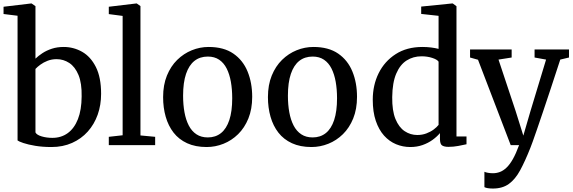

<svg xmlns="http://www.w3.org/2000/svg" viewBox="-24 -839 3312 1110"><path d="M-3.5 -758V-800L156 -819H158.5L181 -803.5V-500Q197.5 -516 221.5 -531.8Q245.5 -547.5 276.2 -557.5Q307 -567.5 344 -567.5Q401.5 -567.5 450.8 -539.5Q500 -511.5 530.2 -451.8Q560.5 -392 560.5 -296.5Q560.5 -232 540.8 -176.2Q521 -120.5 483.5 -78.5Q446 -36.5 392.8 -12.8Q339.5 11 273.5 11Q222 11 180 4Q138 -3 111 -12.2Q84 -21.5 77.5 -27V-748ZM303 -497Q275.5 -497 251.5 -487.8Q227.5 -478.5 209.5 -465.2Q191.5 -452 181 -440.5V-73.5Q188 -59 216.8 -50.5Q245.5 -42 279 -42Q330 -42 367.8 -69.5Q405.5 -97 426.5 -150.2Q447.5 -203.5 448 -281.5Q449.5 -358 429.8 -405.5Q410 -453 376.5 -475Q343 -497 303 -497Z M685 -57V-747L605 -757.5V-800L764 -819H766.5L788 -804V-56L873 -48V0H605V-48Z M919 -277.5Q919 -348 941 -402Q963 -456 1000.5 -492.8Q1038 -529.5 1085 -548.5Q1132 -567.5 1182 -567.5Q1269.5 -567.5 1325 -529.2Q1380.5 -491 1407.2 -425.8Q1434 -360.5 1434 -279Q1434 -208.5 1412 -154.2Q1390 -100 1352.5 -63.2Q1315 -26.5 1268 -7.8Q1221 11 1170.5 11Q1105.5 11 1057.8 -11Q1010 -33 979.5 -72.2Q949 -111.5 934 -164Q919 -216.5 919 -277.5ZM1177.5 -44.5Q1222 -44.5 1253.5 -69.5Q1285 -94.5 1301.8 -145Q1318.5 -195.5 1318.5 -271Q1318.5 -322 1310.8 -366Q1303 -410 1286.5 -442.8Q1270 -475.5 1243 -493.8Q1216 -512 1177.5 -512Q1132 -512 1100.2 -487Q1068.5 -462 1051.5 -411.8Q1034.5 -361.5 1034.5 -285.5Q1034.5 -234 1042.5 -190Q1050.5 -146 1067.5 -113.2Q1084.5 -80.5 1111.8 -62.5Q1139 -44.5 1177.5 -44.5Z M1525 -277.5Q1525 -348 1547 -402Q1569 -456 1606.5 -492.8Q1644 -529.5 1691 -548.5Q1738 -567.5 1788 -567.5Q1875.5 -567.5 1931 -529.2Q1986.5 -491 2013.2 -425.8Q2040 -360.5 2040 -279Q2040 -208.5 2018 -154.2Q1996 -100 1958.5 -63.2Q1921 -26.5 1874 -7.8Q1827 11 1776.5 11Q1711.5 11 1663.8 -11Q1616 -33 1585.5 -72.2Q1555 -111.5 1540 -164Q1525 -216.5 1525 -277.5ZM1783.5 -44.5Q1828 -44.5 1859.5 -69.5Q1891 -94.5 1907.8 -145Q1924.5 -195.5 1924.5 -271Q1924.5 -322 1916.8 -366Q1909 -410 1892.5 -442.8Q1876 -475.5 1849 -493.8Q1822 -512 1783.5 -512Q1738 -512 1706.2 -487Q1674.5 -462 1657.5 -411.8Q1640.5 -361.5 1640.5 -285.5Q1640.5 -234 1648.5 -190Q1656.5 -146 1673.5 -113.2Q1690.5 -80.5 1717.8 -62.5Q1745 -44.5 1783.5 -44.5Z M2348 11Q2305 11 2265.8 -5.2Q2226.5 -21.5 2196.2 -55.2Q2166 -89 2148.5 -140.5Q2131 -192 2131 -262.5Q2131 -347 2165.2 -416Q2199.5 -485 2263.8 -526.2Q2328 -567.5 2418 -567.5Q2444.5 -567.5 2468.2 -564.5Q2492 -561.5 2511.5 -556.5V-747.5L2411 -758.5V-801L2589.5 -819H2593.5L2615 -803V-50H2673V-5Q2652.5 -0.5 2625 4.8Q2597.5 10 2568.5 10Q2544.5 10 2532 2Q2519.5 -6 2519.5 -36.5V-69.5Q2502.5 -49 2477 -30.5Q2451.5 -12 2419 -0.5Q2386.5 11 2348 11ZM2388.5 -58.5Q2417 -58.5 2441.2 -67.8Q2465.5 -77 2483.5 -90.5Q2501.5 -104 2511.5 -117V-482.5Q2503.5 -495 2475 -504.2Q2446.5 -513.5 2413 -513.5Q2365 -513.5 2327 -489.5Q2289 -465.5 2266.8 -413.5Q2244.5 -361.5 2243.5 -277.5Q2242.5 -199.5 2262.2 -151.2Q2282 -103 2315.2 -80.8Q2348.5 -58.5 2388.5 -58.5Z M2825.5 251Q2810 251 2797 249Q2784 247 2776.5 243V154Q2783 157.5 2797 160Q2811 162.5 2825.5 162.5Q2846.5 162.5 2866 155.2Q2885.5 148 2904.2 130.2Q2923 112.5 2941 80.8Q2959 49 2977 0H2928.5L2739.5 -493.5L2693.5 -506.5V-553H2934V-506.5L2858 -494.5L2957 -197L3001.5 -55L3043 -197.5L3133 -494.5L3066.5 -506.5V-553H3265.5V-506.5L3215 -494.5Q3185 -402 3159.8 -326.2Q3134.5 -250.5 3114.8 -191.5Q3095 -132.5 3080.2 -90Q3065.5 -47.5 3056 -21Q3046.5 5.5 3042.5 15Q3012 92 2983.5 144.8Q2955 197.5 2918 224.2Q2881 251 2825.5 251Z"/></svg>

Font: Merriweather 24pt
Style: Regular
Weight: 400
Designer: Eben Sorkin
Foundry: Eben Sorkin
Version: Version 2.100